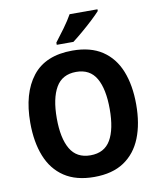

<svg xmlns="http://www.w3.org/2000/svg" viewBox="-100 -1011 917 1100"><g transform="rotate(-10 359.0 -461.5)"><path d="M667 -358Q667 -246 634 -163.5Q601 -81 533 -35.5Q465 10 359 10Q254 10 185.5 -35.5Q117 -81 84 -164Q51 -247 51 -359Q51 -530 127 -627.5Q203 -725 360 -725Q465 -725 533 -680Q601 -635 634 -552.5Q667 -470 667 -358ZM205 -358Q205 -242 242 -179Q279 -116 359 -116Q440 -116 476.5 -178.5Q513 -241 513 -358Q513 -475 476.5 -538Q440 -601 360 -601Q279 -601 242 -537.5Q205 -474 205 -358ZM543 -923Q526 -904 496 -876Q466 -848 433 -820Q400 -792 375 -773H278V-786Q303 -818 332.5 -858.5Q362 -899 381 -933H543Z"/></g></svg>

Font: Noto Sans Lao UI SemCond
Style: Bold
Weight: 700
Width: 4
Designer: Monotype Design Team
Foundry: Monotype Imaging Inc.
Version: Version 2.000; ttfautohint (v1.8.4.7-5d5b)